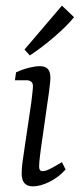

<svg xmlns="http://www.w3.org/2000/svg" viewBox="-20 -655 283 682"><path d="M154 -328 125 -125Q123 -110 121 -92.5Q119 -75 119 -63Q119 -47 131 -47Q142 -47 158.5 -55.5Q175 -64 200 -79L213 -53Q188 -25 155.5 -9Q123 7 97 7Q57 7 57 -38Q57 -56 59.5 -76Q62 -96 66 -121L91 -290Q93 -308 95 -324.5Q97 -341 97 -349Q97 -360 90.5 -365Q84 -370 75 -370H33L37 -398Q61 -409 83.5 -414.5Q106 -420 121 -420Q141 -420 150 -410Q159 -400 159 -379Q159 -371 157.5 -358Q156 -345 154 -328ZM67 -479 200 -635 243 -594Q219 -564 174.5 -525.5Q130 -487 86 -458Z"/></svg>

Font: Rasa Light
Style: Italic
Weight: 300
Italic angle: -7.10001°
Designer: Anna Giedrys (Yrsa+Rasa design), David Brezina (Yrsa art-direction, Rasa art-direction, design)
Foundry: Rosetta Type Foundry
Version: Version 2.004